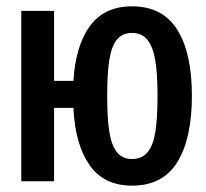

<svg xmlns="http://www.w3.org/2000/svg" viewBox="-20 -576 655 610"><path d="M589.7 -271.8Q589.7 -136.4 543.6 -61.3Q497.4 13.8 399.5 13.8Q309.7 13.8 264.1 -52.1Q218.5 -117.9 213.3 -233.3H151.8V0H47.7V-541.5H151.8V-319H213.3Q220 -431.3 265.9 -493.6Q311.8 -555.9 399.5 -555.9Q496.4 -555.9 543.1 -481.8Q589.7 -407.7 589.7 -271.8ZM320.5 -270.8Q320.5 -201.5 327.2 -158.5Q333.8 -115.4 351 -93.1Q368.2 -70.8 399.5 -70.8Q431.8 -70.8 449.5 -93.1Q467.2 -115.4 473.8 -158.5Q480.5 -201.5 480.5 -271.8Q480.5 -342.6 473.1 -385.6Q465.6 -428.7 447.9 -450Q430.3 -471.3 399.5 -471.3Q368.7 -471.3 351.5 -450.3Q334.4 -429.2 327.4 -386.2Q320.5 -343.1 320.5 -270.8Z"/></svg>

Font: Fira Code Fixed Medium
Style: Regular
Weight: 500
Monospace: yes
Designer: Carrois Corporate, Edenspiekermann AG, Nikita Prokopov
Foundry: Carrois Corporate, Edenspiekermann AG, Nikita Prokopov
Version: Version 5.002